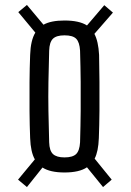

<svg xmlns="http://www.w3.org/2000/svg" viewBox="-20 -786 529 777"><path d="M89 -29 53 -59 121 -141Q104 -171 102 -227Q100 -277 99.5 -336Q99 -395 99.5 -454Q100 -513 102 -564Q104 -623 123 -654L54 -737L89 -766L156 -686Q186 -703 241 -703Q301 -703 332 -683L402 -765L437 -735L362 -649Q378 -619 381 -564Q382 -514 382.5 -455Q383 -396 382.5 -337Q382 -278 380 -227Q378 -173 363 -144L432 -59L397 -29L332 -109Q301 -88 241 -88Q183 -88 152 -108ZM241 -149Q274 -149 288 -162.5Q302 -176 304 -210Q306 -278 306.5 -337Q307 -396 306.5 -454.5Q306 -513 304 -581Q302 -615 288.5 -629Q275 -643 241 -643Q208 -643 194 -629Q180 -615 179 -581Q177 -513 176 -454Q175 -395 176 -336.5Q177 -278 179 -210Q180 -176 194.5 -162.5Q209 -149 241 -149Z"/></svg>

Font: Big Shoulders Display Medium
Style: Regular
Weight: 500
Designer: Patric King
Foundry: XO Type Co
Version: Version 1.000; ttfautohint (v1.8.2)